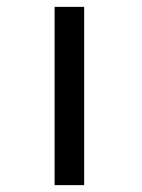

<svg xmlns="http://www.w3.org/2000/svg" viewBox="-20 -559 413 559"><path d="M139 -215V-539H225V-215ZM139 -20V-342H225V-20Z"/></svg>

Font: Manuale Medium
Style: Regular
Weight: 500
Designer: Eduardo Tunni / Pablo Cosgaya
Foundry: Eduardo Tunni / Pablo Cosgaya
Version: Version 1.002